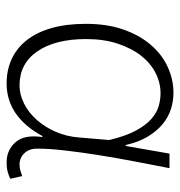

<svg xmlns="http://www.w3.org/2000/svg" viewBox="-2 -530 544 580"><g transform="rotate(90 270.0 -240.0)"><path d="M232 12Q192 12 159 -3Q126 -18 102 -48Q78 -78 65 -123Q52 -168 52 -228Q52 -291 69 -340Q86 -389 115 -423Q144 -457 182 -474.5Q220 -492 261 -492Q285 -492 309 -484.5Q333 -477 354 -460Q375 -443 392 -415.5Q409 -388 418 -348H421L444 -480H488Q478 -429 467.5 -374Q457 -319 448.5 -265.5Q440 -212 434.5 -164Q429 -116 429 -80Q429 -56 443 -41.5Q457 -27 477 -27Q486 -27 495 -29.5Q504 -32 512 -35L520 1Q512 5 500 8.5Q488 12 471 12Q433 12 409.5 -15Q386 -42 394 -96H391Q332 12 232 12ZM238 -27Q266 -27 293.5 -41Q321 -55 342.5 -79.5Q364 -104 378 -136Q392 -168 395 -204L403 -298Q391 -348 374.5 -378.5Q358 -409 339 -425.5Q320 -442 300 -447.5Q280 -453 262 -453Q230 -453 200.5 -438Q171 -423 148.5 -394.5Q126 -366 112 -324Q98 -282 98 -228Q98 -135 135 -81Q172 -27 238 -27Z"/></g></svg>

Font: Giro Light
Style: Regular
Weight: 300
Designer: Paul D. Hunt
Foundry: Adobe Systems Incorporated
Version: Version 1.000;PS 1.0;hotconv 1.0.88;makeotf.lib2.5.647800